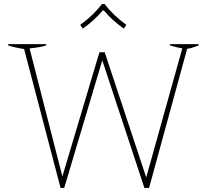

<svg xmlns="http://www.w3.org/2000/svg" viewBox="-20 -918 1021 948"><path d="M376 -795Q442 -843 483 -898H497Q538 -843 604 -795L591 -777Q533 -818 493 -866H487Q447 -818 389 -777ZM99 -676Q52 -683 20 -694V-700H208V-694Q186 -685 126 -679L288 -47L471 -660H497L702 -42L880 -679Q850 -684 819 -694V-700H961V-694Q957 -693 941 -686.5Q925 -680 904 -677L716 10H693L485 -620L297 10H279Z"/></svg>

Font: Trirong Thin
Style: Regular
Weight: 250
Designer: Katatrad Team
Foundry: CadsonDemak
Version: Version 1.001